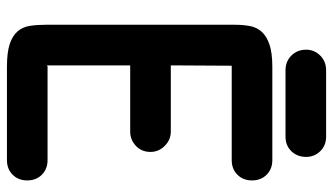

<svg xmlns="http://www.w3.org/2000/svg" viewBox="-218 -706 936 539"><g transform="rotate(90 249.5 -437.0)"><path d="M178 -771Q153 -771 136.5 -787.5Q120 -804 120 -829Q120 -852 136.5 -868.5Q153 -885 178 -885H364Q389 -885 405 -868.5Q421 -852 421 -829Q421 -804 405 -787.5Q389 -771 364 -771ZM430 -734Q455 -734 471 -718Q487 -702 487 -677Q487 -652 471 -636Q455 -620 430 -620H165Q165 -575 164.5 -534.5Q164 -494 164 -449H350Q373 -449 390 -432Q407 -415 407 -392Q407 -367 390 -351Q373 -335 350 -335H164V-99Q164 -103 168 -103H430Q455 -103 471 -87Q487 -71 487 -46Q487 -21 471 -5Q455 11 430 11H168Q127 11 103.5 3Q80 -5 68 -19.5Q56 -34 53 -54Q50 -74 50 -98V-628Q50 -651 53.5 -670.5Q57 -690 69.5 -704Q82 -718 105.5 -726Q129 -734 168 -734Z"/></g></svg>

Font: VDS
Style: Bold
Weight: 700
Designer: artmaker
Foundry: artmaker
Version: Version 1.000 2009 initial release